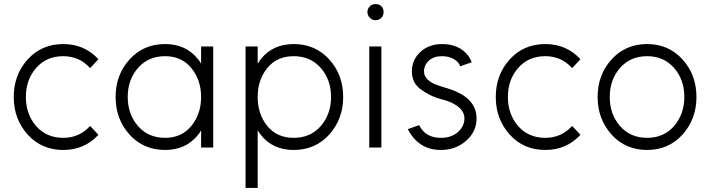

<svg xmlns="http://www.w3.org/2000/svg" viewBox="-20 -730 3513 950"><path d="M293 -512Q186 -512 117 -436Q48 -360 48 -250Q48 -141 117 -64Q186 12 293 12Q398 12 467 -63L426 -107Q373 -48 293 -48Q210 -48 159 -106Q108 -165 108 -250Q108 -336 159 -394Q210 -452 293 -452Q373 -452 426 -393L467 -437Q398 -512 293 -512Z M975 -500V-415Q971 -421 967.5 -427Q964 -433 959 -438Q900 -512 797 -512Q690 -512 621 -436Q552 -360 552 -250Q552 -141 621 -64Q690 12 797 12Q900 12 959 -62Q964 -67 967.5 -73Q971 -79 975 -85V0H1035V-500ZM797 -452Q878 -452 926 -394Q950 -365 962.5 -329.5Q975 -294 975 -250Q975 -207 962.5 -171Q950 -135 926 -106Q878 -48 797 -48Q714 -48 663 -106Q612 -165 612 -250Q612 -336 663 -394Q714 -452 797 -452Z M1255 -500V-415Q1259 -421 1263 -427Q1267 -433 1271 -438Q1330 -512 1433 -512Q1540 -512 1609 -436Q1678 -360 1678 -250Q1678 -141 1609 -64Q1540 12 1433 12Q1330 12 1271 -62Q1267 -67 1263 -73Q1259 -79 1255 -85V200H1195V-500ZM1433 -48Q1516 -48 1567 -106Q1618 -165 1618 -250Q1618 -336 1567 -394Q1516 -452 1433 -452Q1351 -452 1303 -394Q1255 -336 1255 -250Q1255 -165 1303 -106Q1351 -48 1433 -48Z M1807 0H1867V-500H1807ZM1878 -670Q1878 -688 1867 -699Q1856 -710 1838 -710Q1821 -710 1810 -699Q1798 -687 1798 -670Q1798 -654 1810 -642Q1822 -630 1838 -630Q1855 -630 1867 -642Q1878 -653 1878 -670Z M2314 -422Q2298 -464 2260 -488Q2221 -512 2168 -512Q2102 -512 2060 -473Q2018 -434 2018 -376Q2018 -322 2059 -290Q2080 -274 2106.5 -260.5Q2133 -247 2164 -239Q2184 -234 2200 -228Q2216 -222 2229 -214Q2278 -186 2278 -144Q2278 -105 2245 -76Q2213 -48 2162 -48Q2084 -48 2054 -111L1998 -91Q2021 -44 2062 -16Q2103 12 2162 12Q2235 12 2287 -34Q2338 -79 2338 -144Q2338 -198 2300 -236Q2262 -274 2180 -297Q2164 -302 2150.5 -306.5Q2137 -311 2126 -316Q2078 -340 2078 -376Q2078 -408 2102 -430Q2125 -452 2168 -452Q2200 -452 2225 -438Q2250 -424 2257 -402Z M2678 -512Q2571 -512 2502 -436Q2433 -360 2433 -250Q2433 -141 2502 -64Q2571 12 2678 12Q2783 12 2852 -63L2811 -107Q2758 -48 2678 -48Q2595 -48 2544 -106Q2493 -165 2493 -250Q2493 -336 2544 -394Q2595 -452 2678 -452Q2758 -452 2811 -393L2852 -437Q2783 -512 2678 -512Z M3182 -452Q3264 -452 3315 -394Q3366 -336 3366 -250Q3366 -165 3315 -106Q3264 -48 3182 -48Q3099 -48 3048 -106Q2997 -165 2997 -250Q2997 -336 3048 -394Q3099 -452 3182 -452ZM3182 -512Q3075 -512 3006 -436Q2937 -360 2937 -250Q2937 -141 3006 -64Q3075 12 3182 12Q3288 12 3357 -64Q3426 -141 3426 -250Q3426 -360 3357 -436Q3288 -512 3182 -512Z"/></svg>

Font: Unageo Variable
Style: Regular
Weight: 300
Designer: Richard Sepsi
Foundry: Richard Sepsi
Version: Version 2.200